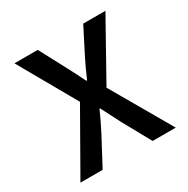

<svg xmlns="http://www.w3.org/2000/svg" viewBox="-151 -788 901 921"><g transform="rotate(-30 300.0 -327.0)"><path d="M36 0 228 -337 48 -654H177L254 -509Q266 -487 278 -463Q290 -439 305 -409H309Q322 -439 333 -463Q344 -487 355 -509L429 -654H552L372 -332L564 0H436L351 -154Q338 -180 324.5 -205.5Q311 -231 296 -261H292Q279 -231 266.5 -205.5Q254 -180 241 -154L159 0Z"/></g></svg>

Font: Source Code Pro SemiBold
Style: Regular
Weight: 600
Monospace: yes
Designer: Paul D. Hunt, Teo Tuominen
Foundry: Adobe Systems Incorporated
Version: Version 1.018;hotconv 1.0.116;makeotfexe 2.5.65601